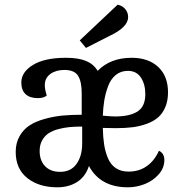

<svg xmlns="http://www.w3.org/2000/svg" viewBox="-20 -776 774 818"><path d="M481 -755.9Q501 -752.4 513.4 -737.5Q525.9 -722.7 525.9 -703.1Q525.9 -660.2 446.8 -623L346.2 -571.8L319.8 -604ZM657.2 -133.8Q680.2 -122.6 680.2 -94.2Q680.2 -60.1 655.8 -32.7Q631.3 -5.4 596.4 8.3Q561.5 22 524.9 22Q407.7 22 358.9 -68.8Q344.2 -23.4 308.6 -0.7Q272.9 22 224.1 22Q146 22 96.4 -17.3Q46.9 -56.6 46.9 -128.9Q46.9 -167.5 63.7 -196.5Q80.6 -225.6 106.9 -242.4Q133.3 -259.3 171.9 -269.8Q210.4 -280.3 247.1 -283.7Q283.7 -287.1 328.1 -287.1V-377.9Q328.1 -428.7 312.5 -453.4Q296.9 -478 253.9 -478Q218.3 -478 194.6 -460.9Q170.9 -443.8 170.9 -413.1Q170.9 -395 179.2 -369.1Q166.5 -357.9 141.1 -357.9Q107.4 -357.9 89.1 -374.8Q70.8 -391.6 70.8 -424.8Q70.8 -468.8 120.4 -499.3Q169.9 -529.8 261.2 -529.8Q314 -529.8 346.4 -516.4Q378.9 -502.9 396 -474.1Q450.2 -529.8 541 -529.8Q612.3 -529.8 654.1 -490.7Q695.8 -451.7 695.8 -382.8Q695.8 -346.7 684.3 -319.6Q672.9 -292.5 653.3 -275.6Q633.8 -258.8 604.7 -248.3Q575.7 -237.8 544.4 -233.9Q513.2 -230 474.1 -230Q464.8 -230 444.3 -230.5Q423.8 -231 418 -231Q418.9 -190.9 423.6 -160.6Q428.2 -130.4 439.7 -102.5Q451.2 -74.7 473.4 -59.8Q495.6 -44.9 527.8 -44.9Q572.3 -44.9 605.2 -68.1Q638.2 -91.3 657.2 -133.8ZM524.9 -474.1Q494.6 -474.1 473.1 -456.5Q451.7 -439 440.4 -408.4Q429.2 -377.9 424.3 -347.9Q419.4 -317.9 418 -283.2Q454.6 -279.8 470.2 -279.8Q532.7 -279.8 565.9 -301Q599.1 -322.3 599.1 -375Q599.1 -417 580.3 -445.6Q561.5 -474.1 524.9 -474.1ZM330.1 -236.8Q300.8 -236.8 276.9 -234.6Q252.9 -232.4 228.3 -225.8Q203.6 -219.2 186.8 -208Q169.9 -196.8 159.4 -177.7Q148.9 -158.7 148.9 -132.8Q148.9 -91.8 172.1 -67.9Q195.3 -43.9 235.8 -43.9Q282.2 -43.9 306.2 -77.9Q330.1 -111.8 330.1 -164.1Z"/></svg>

Font: Sansita Light
Style: Regular
Weight: 300
Designer: Pablo Cosgaya
Foundry: Omnibus-Type
Version: Version 1.006;hotconv 1.0.109;makeotfexe 2.5.65596